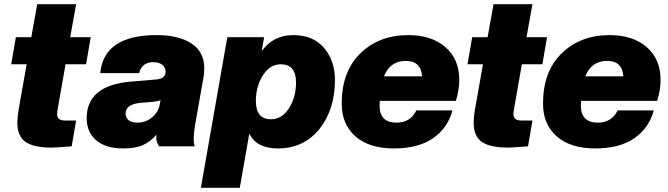

<svg xmlns="http://www.w3.org/2000/svg" viewBox="-20 -692 3160 908"><path d="M226 6Q139 6 100.5 -21Q62 -48 62 -112Q62 -138 68 -173L106 -388H33L55 -516H128L156 -672H340L312 -516H409L387 -388H290L251 -166Q250 -161 250 -153Q250 -122 287 -122H340L319 0Q244 6 226 6Z M563 10Q480 10 435 -28.5Q390 -67 390 -133Q390 -288 598 -306L717 -316Q763 -319 763 -352Q763 -374 747 -386Q731 -398 705 -398Q651 -398 638 -346H454Q471 -526 721 -526Q825 -526 885.5 -486.5Q946 -447 946 -369Q946 -345 942 -324L908 -132Q896 -68 896 -33Q896 -12 901 0H733Q719 -18 719 -42Q719 -49 720 -55Q689 -20 654 -5Q619 10 563 10ZM629 -112Q670 -112 700 -137.5Q730 -163 736 -201L739 -219Q735 -214 698 -210L648 -206Q574 -200 574 -155Q574 -136 588 -124Q602 -112 629 -112Z M1293 10Q1194 10 1159 -60L1114 196H930L1055 -516H1229L1218 -451Q1273 -526 1367 -526Q1461 -526 1512.5 -465.5Q1564 -405 1564 -314Q1564 -174 1490.5 -82Q1417 10 1293 10ZM1262 -128Q1313 -128 1346.5 -180Q1380 -232 1380 -302Q1380 -388 1308 -388Q1257 -388 1223.5 -336Q1190 -284 1190 -214Q1190 -128 1262 -128Z M1843 10Q1726 10 1661 -47Q1596 -104 1596 -202Q1596 -354 1684.5 -440Q1773 -526 1911 -526Q2021 -526 2086.5 -469Q2152 -412 2152 -314Q2152 -268 2136 -215H1776Q1775 -207 1775 -193Q1775 -112 1855 -112Q1921 -112 1949 -170H2120Q2097 -86 2027.5 -38Q1958 10 1843 10ZM1899 -404Q1825 -404 1796 -331H1976Q1971 -404 1899 -404Z M2384 6Q2297 6 2258.5 -21Q2220 -48 2220 -112Q2220 -138 2226 -173L2264 -388H2191L2213 -516H2286L2314 -672H2498L2470 -516H2567L2545 -388H2448L2409 -166Q2408 -161 2408 -153Q2408 -122 2445 -122H2498L2477 0Q2402 6 2384 6Z M2795 10Q2678 10 2613 -47Q2548 -104 2548 -202Q2548 -354 2636.5 -440Q2725 -526 2863 -526Q2973 -526 3038.5 -469Q3104 -412 3104 -314Q3104 -268 3088 -215H2728Q2727 -207 2727 -193Q2727 -112 2807 -112Q2873 -112 2901 -170H3072Q3049 -86 2979.5 -38Q2910 10 2795 10ZM2851 -404Q2777 -404 2748 -331H2928Q2923 -404 2851 -404Z"/></svg>

Font: Creato Display Black
Style: Italic
Weight: 900
Italic angle: -10°
Version: Version 1.000